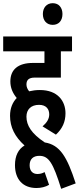

<svg xmlns="http://www.w3.org/2000/svg" viewBox="-20 -851 495 1205"><path d="M247 -58 331 -6C372 -44 391 -87 391 -140C391 -216 343 -286 230 -286C206 -286 184 -283 163 -278C152 -291 146 -306 146 -321C146 -350 162 -364 198 -364H362V-529H432V-622H0V-529H259V-456H187C93 -456 45 -414 45 -340C45 -301 59 -267 85 -236C59 -209 43 -172 43 -124C43 -53 73 7 134 62C95 85 74 127 74 185C74 275 124 329 209 329C238 329 266 322 288 309L260 229C246 237 231 241 215 241C188 241 166 225 166 186C166 147 189 127 227 127C286 127 313 171 364 334L455 300C401 133 356 58 261 43C177 -13 146 -64 146 -119C146 -164 175 -193 225 -193C271 -193 289 -165 289 -133C289 -105 274 -81 247 -58Z M249 -763C249 -723 272 -695 311 -695C350 -695 372 -723 372 -763C372 -802 350 -831 311 -831C272 -831 249 -802 249 -763Z"/></svg>

Font: Noto Sans Devanagari ExtraCondensed SemiBold
Style: Regular
Weight: 600
Width: 2
Designer: Jelle Bosma - Monotype Design Team
Foundry: Monotype Imaging Inc.
Version: Version 2.004